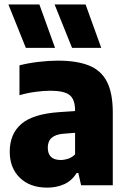

<svg xmlns="http://www.w3.org/2000/svg" viewBox="-20 -828 571 858"><path d="M191 10.5Q114 10.5 68.8 -33.5Q23.5 -77.5 23.5 -150Q23.5 -229.5 75.5 -274.2Q127.5 -319 245.5 -327L315.5 -332V-334.5Q315.5 -383.5 291.2 -403Q267 -422.5 205.5 -422.5Q175 -422.5 138 -417.5Q101 -412.5 67 -402.5V-536Q105.5 -546 151.8 -551.5Q198 -557 238.5 -557Q324 -557 378.2 -535Q432.5 -513 458.2 -462.2Q484 -411.5 484 -324.5V0H342.5L330 -55H322.5Q301 -20 266.8 -4.8Q232.5 10.5 191 10.5ZM193.5 -168.5Q193.5 -113 251.5 -113Q267 -113 284 -118.5Q301 -124 315.5 -138V-234.5L265 -230.5Q193.5 -225.5 193.5 -168.5ZM302 -614 224 -808H362.5L432.5 -614ZM95.5 -614 17.5 -808H156L226 -614Z"/></svg>

Font: Encode Sans Semi Condensed ExtraBold
Style: Regular
Weight: 800
Width: 4
Designer: Multiple Designers
Foundry: Impallari Type
Version: Version 3.000; ttfautohint (v1.8.3) -l 8 -r 50 -G 200 -x 14 